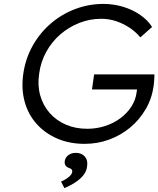

<svg xmlns="http://www.w3.org/2000/svg" viewBox="-20 -725 809 981"><path d="M412 10Q335 10 272.5 -17Q210 -44 167 -92Q124 -140 106 -205.5Q88 -271 99 -348Q110 -425 146.5 -490.5Q183 -556 238.5 -604Q294 -652 363.5 -678.5Q433 -705 508 -705Q561 -705 610 -690Q659 -675 697.5 -648Q736 -621 757 -587L697 -534Q673 -563 641 -584Q609 -605 572.5 -617Q536 -629 498 -629Q439 -629 385.5 -608Q332 -587 288.5 -549.5Q245 -512 216.5 -460.5Q188 -409 180 -348Q171 -289 185.5 -237.5Q200 -186 234 -147.5Q268 -109 317 -88Q366 -67 426 -67Q473 -67 516.5 -81Q560 -95 594.5 -120.5Q629 -146 651 -180Q673 -214 678 -253L683 -288L696 -268H450L461 -345H769Q769 -337 768.5 -326.5Q768 -316 767 -305.5Q766 -295 765 -286Q756 -221 724 -166.5Q692 -112 644 -72.5Q596 -33 537 -11.5Q478 10 412 10ZM309 236 292 203Q308 196 320.5 187.5Q333 179 340.5 170.5Q348 162 349 153Q350 145 346 140.5Q342 136 332 133Q319 128 314 119Q309 110 311 97Q314 79 329.5 67.5Q345 56 367 56Q397 56 413.5 75Q430 94 425 125Q423 143 414 158.5Q405 174 390 187.5Q375 201 355 213Q335 225 309 236Z"/></svg>

Font: Lexend Light
Style: Italic
Weight: 300
Italic angle: -8.13011°
Designer: Bonnie Shaver-Troup, Thomas Jockin
Foundry: Lexend
Version: Version 1.007